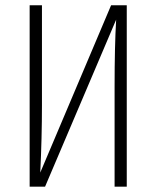

<svg xmlns="http://www.w3.org/2000/svg" viewBox="-20 -704 590 724"><path d="M458 -684.1V0H412.1V-375Q412.1 -532.2 418 -629.9L149.9 0H91.8V-684.1H138.2V-307.1Q138.2 -183.6 131.8 -53.2L398.9 -684.1Z"/></svg>

Font: Fira Sans Compressed ExtraLight
Style: Regular
Weight: 250
Width: 1
Designer: Carrois Corporate & Edenspiekermann AG
Foundry: Carrois Corporate GbR & Edenspiekermann AG
Version: Version 4.203;PS 004.203;hotconv 1.0.88;makeotf.lib2.5.64775